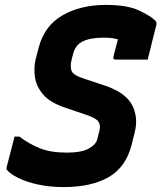

<svg xmlns="http://www.w3.org/2000/svg" viewBox="-20 -740 656 780"><path d="M410 -720Q496 -720 543.5 -698Q591 -676 611 -656Q618 -649 615 -638Q608 -609 598 -570.5Q588 -532 580 -498H449Q438 -498 441 -509Q444 -524 448.5 -540Q453 -556 459 -580Q437 -587 402 -587Q347 -587 316.5 -572Q286 -557 277 -521L271 -498Q264 -469 271 -451.5Q278 -434 323 -420L407 -392Q490 -364 516.5 -313.5Q543 -263 527 -201L515 -153Q492 -61 421.5 -20.5Q351 20 239 20Q182 20 134 9.5Q86 -1 53.5 -17.5Q21 -34 8 -50Q5 -54 7 -61Q17 -101 25.5 -132.5Q34 -164 39 -185H59Q97 -156 141 -138Q185 -120 252 -120Q311 -120 340.5 -136.5Q370 -153 375 -174L384 -209Q390 -233 378.5 -247.5Q367 -262 326 -275L241 -304Q182 -324 154.5 -357Q127 -390 122 -427Q117 -464 124 -496L137 -546Q160 -635 233.5 -677.5Q307 -720 410 -720Z"/></svg>

Font: Recursive Mn Lnr St XBd
Style: Italic
Weight: 800
Italic angle: -15°
Monospace: yes
Version: Version 1.079;hotconv 1.0.112;makeotfexe 2.5.65598; ttfautoh